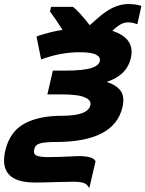

<svg xmlns="http://www.w3.org/2000/svg" viewBox="-23 -694 721 952"><path d="M287 -546 259 -589 225 -637 230 -660H338L340 -659Q369 -637 422 -569Q475 -617 497 -632Q555 -674 614 -674Q647 -674 674 -666L678 -664L658 -574L648 -577Q634 -583 609 -583Q576 -583 534 -541Q648 -504 626 -407Q606 -320 506 -288Q555 -272 575.5 -243Q596 -214 584 -162Q544 10 254 10Q203 10 177.5 16.5Q152 23 147 46Q141 69 157.5 77Q174 85 215 85Q261 85 366 80Q437 80 449 103L451 105L420 238L410 225Q396 207 342 207Q312 207 250 209Q188 211 150 211Q-33 211 3 54Q25 -41 97 -80.5Q169 -120 285 -120Q413 -120 425 -172Q431 -197 398 -211Q365 -226 281 -226H212L239 -344H305Q389 -344 431 -357Q466 -368 472 -391Q476 -410 455 -422Q432 -435 373 -435Q280 -435 189 -402L181 -399L158 -513L166 -516Q225 -536 287 -546Z"/></svg>

Font: Passageway
Style: BdIt
Weight: 700
Foundry: Ascender Corporation
Version: Version 1.11